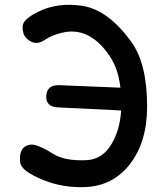

<svg xmlns="http://www.w3.org/2000/svg" viewBox="-20 -762 694 794"><path d="M359.9 -606.4Q406.2 -576.2 441.9 -516.6Q469.7 -469.7 478 -399.4L225.6 -409.7Q174.3 -411.6 171.4 -366.2Q168.5 -320.3 219.7 -317.9L481 -305.2Q475.6 -217.8 435.5 -157.2Q398.4 -102.1 336.4 -99.6Q248 -95.7 200.2 -125.5Q130.9 -168.9 103.5 -163.6Q56.2 -154.8 63.5 -90.3Q67.4 -54.2 161.6 -16.6Q239.3 14.6 329.1 11.7Q446.3 8.3 517.3 -83.3Q588.4 -174.8 588.4 -322.3Q588.4 -498.5 522.9 -589.4Q427.2 -721.2 320.8 -737.8Q219.2 -753.4 137.7 -713.4Q75.7 -682.1 73.7 -654.8Q71.8 -620.1 90.8 -602.1Q125.5 -570.8 162.1 -595.2Q195.8 -617.7 239.3 -627.4Q304.2 -642.1 359.9 -606.4Z"/></svg>

Font: Comic Relief
Style: Regular
Weight: 400
Designer: Jeff Davis
Foundry: Loudifier
Version: Version 1.0